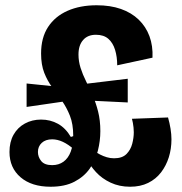

<svg xmlns="http://www.w3.org/2000/svg" viewBox="-20 -694 691 729"><path d="M172 15Q100 15 58 -21Q16 -57 16 -117Q16 -155 31.5 -182.5Q47 -210 74.5 -225Q102 -240 136 -240Q171 -240 200 -224Q229 -208 249 -174L261 -178L262 -126Q239 -146 218.5 -155.5Q198 -165 178 -165Q153 -165 138.5 -151.5Q124 -138 124 -117Q124 -98 136.5 -82.5Q149 -67 178 -67Q203 -67 221 -80Q239 -93 248.5 -118Q258 -143 258 -179Q258 -223 245.5 -254.5Q233 -286 215 -311.5Q197 -337 178.5 -362Q160 -387 148 -417.5Q136 -448 136 -491Q136 -551 162.5 -591.5Q189 -632 236.5 -653Q284 -674 347 -674Q399 -674 439 -660Q479 -646 506.5 -619.5Q534 -593 547.5 -556.5Q561 -520 559 -475L425 -446Q425 -478 417 -504.5Q409 -531 391.5 -546.5Q374 -562 344 -562Q313 -562 295.5 -542Q278 -522 278 -487Q278 -461 286 -436Q294 -411 306.5 -386Q319 -361 331.5 -332.5Q344 -304 352.5 -270.5Q361 -237 361 -196Q361 -159 351.5 -121.5Q342 -84 320.5 -53.5Q299 -23 262.5 -4Q226 15 172 15ZM81 -288V-377L236 -361L239 -311ZM474 15Q433 15 400 -0.5Q367 -16 344.5 -40.5Q322 -65 310 -90L294 -95L317 -136Q326 -129 336.5 -121.5Q347 -114 359.5 -107.5Q372 -101 385.5 -97Q399 -93 413 -93Q444 -93 460 -109Q476 -125 482 -148Q488 -171 488 -192Q488 -201 487 -210Q486 -219 484.5 -227.5Q483 -236 481 -243L618 -248Q624 -227 627.5 -205.5Q631 -184 631 -165Q631 -129 621 -97Q611 -65 591.5 -39.5Q572 -14 542.5 0.5Q513 15 474 15ZM280 -314 274 -372 465 -395V-305Z"/></svg>

Font: Bricolage Grotesque SemiCondensed
Style: Bold
Weight: 700
Width: 4
Designer: Mathieu Triay
Foundry: Atelier Triay
Version: Version 1.001;gftools[0.9.33.dev8+g029e19f]